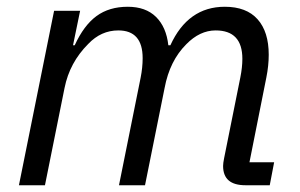

<svg xmlns="http://www.w3.org/2000/svg" viewBox="-20 -548 888 568"><path d="M113 0H36L140 -516H217L196 -414H201Q228 -473 265.5 -500.5Q303 -528 358 -528Q411 -528 441.5 -498Q472 -468 478 -414H484Q536 -528 645 -528Q709 -528 742 -491Q775 -454 775 -386Q775 -354 768 -319L718 -68H791L778 0H706Q640 0 640 -57Q640 -65 643 -80L691 -319Q697 -349 697 -374Q697 -458 618 -458Q571 -458 531 -417Q482 -368 467 -288L409 0H332L396 -318Q402 -348 402 -376Q402 -458 330 -458Q279 -458 241 -418Q186 -363 171 -288Z"/></svg>

Font: Aneliza
Style: Italic
Weight: 400
Italic angle: -11.31°
Designer: Mike Abbink, Paul van der Laan, Pieter van Rosmalen
Foundry: Bold Monday
Version: Version 3.0